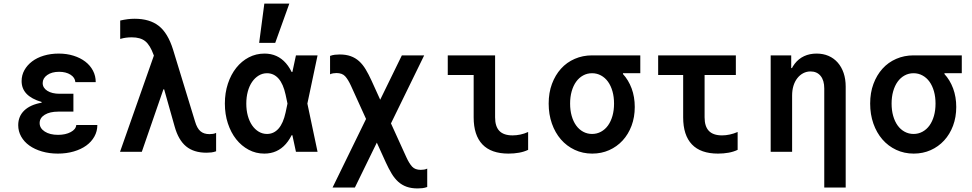

<svg xmlns="http://www.w3.org/2000/svg" viewBox="-20 -850 5440 1075"><path d="M402 -390H516Q516 -425 500.5 -454.5Q485 -484 457.5 -505Q430 -526 392 -538Q354 -550 309 -550Q264 -550 225.5 -538.5Q187 -527 159.5 -506Q132 -485 116.5 -457Q101 -429 101 -396Q101 -354 128.5 -325Q156 -296 213 -279V-275Q150 -264 116 -231.5Q82 -199 82 -149Q82 -115 98.5 -85.5Q115 -56 144.5 -35Q174 -14 215 -2Q256 10 304 10Q352 10 393 -2Q434 -14 463 -35Q492 -56 508.5 -85.5Q525 -115 525 -150H407Q405 -126 376 -110.5Q347 -95 305 -95Q259 -95 230.5 -113.5Q202 -132 202 -161Q202 -190 230.5 -207.5Q259 -225 306 -225H391V-325H314Q271 -325 245 -341.5Q219 -358 219 -385Q219 -412 244.5 -430Q270 -448 311 -448Q349 -448 374.5 -432Q400 -416 402 -390Z M652 0H774L895 -350H899L958 -141Q979 -66 1022 -30.5Q1065 5 1136 5Q1150 5 1163 3.5Q1176 2 1190 -3V-106Q1182 -102 1172.5 -100.5Q1163 -99 1153 -99Q1121 -99 1102 -115.5Q1083 -132 1072 -170L949 -572Q920 -665 869 -705Q818 -745 734 -745Q714 -745 694.5 -742.5Q675 -740 653 -735V-632Q670 -637 685.5 -639Q701 -641 718 -641Q766 -641 793 -619.5Q820 -598 840 -543L864 -477L854 -574Z M1597 -305V-235L1579 -320Q1566 -380 1539.6 -410Q1513.1 -440 1475 -440Q1449.9 -440 1428.4 -427Q1407 -414 1391.5 -391.5Q1376 -369 1367.5 -337.8Q1359 -306.6 1359 -269.8Q1359 -233 1367.5 -202Q1376 -171 1391.5 -148.3Q1407 -125.7 1428.5 -112.8Q1449.9 -100 1475 -100Q1513.1 -100 1539.6 -130Q1566 -160 1579 -220ZM1651 -210Q1628 -98 1580.5 -44Q1533 10 1460 10Q1412.5 10 1372.3 -11.5Q1332 -33 1302.4 -70.3Q1272.8 -107.7 1255.9 -159Q1239 -210.3 1239 -270Q1239 -330 1256 -381.5Q1273 -433 1303 -470.5Q1333 -508 1373.3 -529Q1413.5 -550 1461 -550Q1534 -550 1581 -496Q1628 -442 1651 -330L1663 -270ZM1603 -447H1617L1637 -540H1758L1701 -270L1758 0H1637L1617 -93H1603L1622 -270ZM1600 -830H1460L1431 -610H1521Z M2140 59Q2156 94 2172.5 121.5Q2189 149 2209.5 167.5Q2230 186 2256.5 195.5Q2283 205 2318 205Q2332 205 2345 203.5Q2358 202 2372 197V94Q2364 98 2354.5 99.5Q2345 101 2336 101Q2304 101 2287.5 83Q2271 65 2255 30L2060 -399Q2044 -434 2027.5 -461.5Q2011 -489 1990.5 -507.5Q1970 -526 1943.5 -535.5Q1917 -545 1882 -545Q1868 -545 1855 -543.5Q1842 -542 1828 -537V-434Q1836 -438 1845.5 -439.5Q1855 -441 1864 -441Q1896 -441 1912.5 -423Q1929 -405 1945 -370ZM1842 200H1967L2155 -185H2030ZM2042 -155H2167L2355 -540H2230Z M2752 -193Q2752 -142 2776 -117Q2800 -92 2850 -92Q2871 -92 2893 -96.5Q2915 -101 2937 -111V-11Q2914 0 2886 5Q2858 10 2827 10Q2730 10 2681 -41.5Q2632 -93 2632 -193V-430H2487V-540H2752Z M3295 -100Q3268 -100 3245 -112.5Q3222 -125 3205.8 -147.5Q3189.6 -170.1 3180.8 -201.3Q3172 -232.4 3172 -270Q3172 -307.6 3180.8 -338.7Q3189.6 -369.9 3205.8 -392.5Q3222 -415 3244.8 -427.5Q3267.5 -440 3295 -440Q3322 -440 3345 -427.5Q3368 -415 3384.2 -392.5Q3400.4 -369.9 3409.2 -338.7Q3418 -307.6 3418 -270Q3418 -232.4 3409.2 -201.3Q3400.4 -170.1 3384.2 -147.5Q3368 -125 3345 -112.5Q3322 -100 3295 -100ZM3295.7 10Q3347.3 10 3390.6 -9.3Q3434 -28.6 3466 -63.3Q3498 -98 3516 -145.9Q3534 -193.9 3534 -251Q3534 -307.4 3516.5 -354.8Q3498.9 -402.1 3467 -436.6Q3435 -471 3391.5 -490.5Q3348 -510 3295 -510L3468 -426V-440H3565V-540H3294.9Q3243 -540 3198 -520.5Q3153 -501 3120.9 -465.3Q3088.8 -429.7 3070.4 -380.3Q3052 -331 3052 -270.2Q3052 -209.4 3070 -158.2Q3088 -107 3120.4 -69.5Q3152.8 -32.1 3197.9 -11Q3243 10 3295.7 10Z M3925 -193.1V-430H4100V-540H3665V-430H3805V-193Q3805 -93 3854 -41.5Q3903 10 4000 10Q4031 10 4059 5Q4087 0 4110 -11V-111Q4088 -101.5 4066 -96.8Q4044 -92 4023 -92Q3973.1 -92 3949.1 -117Q3925 -142 3925 -193.1Z M4295 0H4415V-315Q4415 -345 4422.5 -369.5Q4430 -394 4444 -412Q4458 -430 4477 -440Q4496 -450 4518 -450Q4554 -450 4574.5 -425Q4595 -400 4595 -355V200H4715V-365Q4715 -407 4703.5 -441Q4692 -475 4670.5 -499.5Q4649 -524 4619 -537Q4589 -550 4552 -550Q4513 -550 4482 -535.5Q4451 -521 4429.5 -493Q4408 -465 4396.5 -425Q4385 -385 4385 -335L4418 -469H4410V-540H4295Z M5095 -100Q5068 -100 5045 -112.5Q5022 -125 5005.8 -147.5Q4989.6 -170.1 4980.8 -201.3Q4972 -232.4 4972 -270Q4972 -307.6 4980.8 -338.7Q4989.6 -369.9 5005.8 -392.5Q5022 -415 5044.8 -427.5Q5067.5 -440 5095 -440Q5122 -440 5145 -427.5Q5168 -415 5184.2 -392.5Q5200.4 -369.9 5209.2 -338.7Q5218 -307.6 5218 -270Q5218 -232.4 5209.2 -201.3Q5200.4 -170.1 5184.2 -147.5Q5168 -125 5145 -112.5Q5122 -100 5095 -100ZM5095.7 10Q5147.3 10 5190.6 -9.3Q5234 -28.6 5266 -63.3Q5298 -98 5316 -145.9Q5334 -193.9 5334 -251Q5334 -307.4 5316.5 -354.8Q5298.9 -402.1 5267 -436.6Q5235 -471 5191.5 -490.5Q5148 -510 5095 -510L5268 -426V-440H5365V-540H5094.9Q5043 -540 4998 -520.5Q4953 -501 4920.9 -465.3Q4888.8 -429.7 4870.4 -380.3Q4852 -331 4852 -270.2Q4852 -209.4 4870 -158.2Q4888 -107 4920.4 -69.5Q4952.8 -32.1 4997.9 -11Q5043 10 5095.7 10Z"/></svg>

Font: CommitMonoV143 ExtLt
Style: Regular
Weight: 200
Monospace: yes
Designer: Eigil Nikolajsen
Foundry: Eigil Nikolajsen
Version: Version 1.143